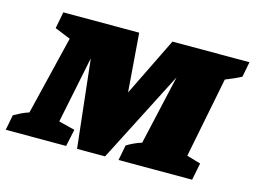

<svg xmlns="http://www.w3.org/2000/svg" viewBox="-111 -679 1082 814"><g transform="rotate(15 430.0 -272.0)"><path d="M-32 0 -19 -67Q-5 -75 11 -83Q27 -91 46 -97L130 -443L61 -471L75 -544H408L428 -287L554 -544H892L879 -477Q864 -469 847 -461.5Q830 -454 810 -446L740 -93L801 -75L786 0H463L476 -67Q504 -85 541 -97L610 -402L404 0H281L238 -386L178 -93L249 -75L233 0Z"/></g></svg>

Font: Piazzolla SC Black
Style: Italic
Weight: 900
Italic angle: -11.3°
Designer: Juan Pablo del Peral
Foundry: Huerta Tipografica
Version: Version 1.330